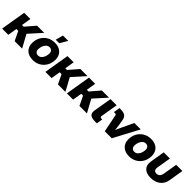

<svg xmlns="http://www.w3.org/2000/svg" viewBox="352 -2209 3696 3696"><g transform="rotate(45 2200.5 -361.0)"><path d="M258.8 -515.6 226.6 -320.3H272.9L440.9 -515.6H636.2L407.2 -261.2L549.8 0H346.2L254.9 -189.5H204.6L173.3 0H4.4L89.8 -515.6Z M846.2 11.7Q736.3 11.7 672.1 -48.8Q607.9 -109.4 607.9 -211.9Q607.9 -300.8 647.5 -372.3Q687 -443.8 757.1 -485.6Q827.1 -527.3 918 -527.3Q1028.3 -527.3 1092.3 -466.6Q1156.2 -405.8 1156.2 -303.2Q1156.2 -239.7 1134.8 -182.9Q1113.3 -126 1072.8 -82.3Q1032.2 -38.6 974.9 -13.4Q917.5 11.7 846.2 11.7ZM856.9 -122.1Q899.9 -122.1 929.2 -149.9Q958.5 -177.7 973.4 -220Q988.3 -262.2 988.3 -304.2Q988.3 -348.1 964.8 -370.8Q941.4 -393.6 907.2 -393.6Q864.7 -393.6 835.4 -365.7Q806.2 -337.9 791 -295.9Q775.9 -253.9 775.9 -210.9Q775.9 -167 799.3 -144.5Q822.8 -122.1 856.9 -122.1ZM885.3 -578.1 927.2 -733.9H1071.8L982.4 -578.1Z M1437.5 -515.6 1405.3 -320.3H1451.7L1619.6 -515.6H1814.9L1585.9 -261.2L1728.5 0H1524.9L1433.6 -189.5H1383.3L1352.1 0H1183.1L1268.6 -515.6Z M2022.9 -515.6 1990.7 -320.3H2037.1L2205.1 -515.6H2400.4L2171.4 -261.2L2314 0H2110.4L2019 -189.5H1968.8L1937.5 0H1768.6L1854 -515.6Z M2534.7 0Q2439.5 0 2402.3 -34.7Q2365.2 -69.3 2378.4 -148.9L2439.5 -515.6H2607.4L2549.3 -165Q2543.5 -126 2583.5 -126H2604.5L2583.5 0Z M2799.8 0 2727.1 -362.3Q2723.1 -385.3 2695.3 -385.3H2663.1L2685.1 -515.6H2717.8Q2800.8 -515.6 2840.8 -485.6Q2880.9 -455.6 2890.6 -386.2L2908.2 -278.3Q2912.1 -247.6 2916 -217.3Q2919.9 -187 2922.9 -156.2Q2936 -187 2949.7 -217.3Q2963.4 -247.6 2977.5 -278.3L3089.8 -515.6H3264.2L2990.2 0Z M3467.3 11.7Q3357.4 11.7 3293.2 -48.8Q3229 -109.4 3229 -211.9Q3229 -300.8 3268.6 -372.3Q3308.1 -443.8 3378.2 -485.6Q3448.2 -527.3 3539.1 -527.3Q3649.4 -527.3 3713.4 -466.6Q3777.3 -405.8 3777.3 -303.2Q3777.3 -239.7 3755.9 -182.9Q3734.4 -126 3693.8 -82.3Q3653.3 -38.6 3595.9 -13.4Q3538.6 11.7 3467.3 11.7ZM3478 -122.1Q3521 -122.1 3550.3 -149.9Q3579.6 -177.7 3594.5 -220Q3609.4 -262.2 3609.4 -304.2Q3609.4 -348.1 3585.9 -370.8Q3562.5 -393.6 3528.3 -393.6Q3485.8 -393.6 3456.5 -365.7Q3427.2 -337.9 3412.1 -295.9Q3397 -253.9 3397 -210.9Q3397 -167 3420.4 -144.5Q3443.8 -122.1 3478 -122.1Z M4055.7 11.2Q3937.5 11.2 3879.6 -49.1Q3821.8 -109.4 3838.9 -212.4L3889.2 -515.6H4057.6L4008.8 -223.1Q4001.5 -177.7 4019.3 -152.1Q4037.1 -126.5 4078.1 -126.5Q4119.6 -126.5 4146 -152.1Q4172.4 -177.7 4179.7 -223.1L4228.5 -515.6H4397L4346.7 -212.4Q4329.6 -109.4 4251.7 -49.1Q4173.8 11.2 4055.7 11.2Z"/></g></svg>

Font: Inter Display ExtraBold
Style: Italic
Weight: 800
Italic angle: -9.39999°
Designer: Rasmus Andersson
Foundry: rsms
Version: Version 4.000;git-a52131595